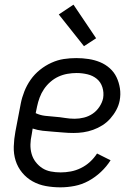

<svg xmlns="http://www.w3.org/2000/svg" viewBox="-20 -791 590 823"><path d="M239 12Q207 12 176.5 6.5Q146 1 120 -13.5Q94 -28 75 -51Q56 -74 47 -102.5Q38 -131 39 -163Q40 -195 46 -227L69 -347Q74 -373 84.5 -399.5Q95 -426 111.5 -449.5Q128 -473 151 -491.5Q174 -510 200.5 -522Q227 -534 253.5 -538Q280 -542 307 -542Q334 -542 360 -538Q386 -534 409 -524.5Q432 -515 450.5 -498.5Q469 -482 479.5 -460Q490 -438 494 -412.5Q498 -387 493 -360Q489 -339 478.5 -319.5Q468 -300 453 -283Q438 -266 419 -254Q400 -242 379 -234.5Q358 -227 337 -224Q316 -221 296 -221Q273 -221 251.5 -223Q230 -225 207.5 -226.5Q185 -228 163 -230.5Q141 -233 120 -240L116 -215Q111 -193 110.5 -172Q110 -151 115.5 -131.5Q121 -112 133 -96.5Q145 -81 161 -70.5Q177 -60 197.5 -56Q218 -52 240 -52Q261 -52 283 -56Q305 -60 326.5 -70.5Q348 -81 365.5 -97Q383 -113 396 -133L454 -104Q437 -77 412.5 -54Q388 -31 359.5 -15.5Q331 0 300 6Q269 12 239 12ZM300 -282Q320 -282 340 -287Q360 -292 377 -303.5Q394 -315 406 -333Q418 -351 422 -370Q426 -394 419 -416.5Q412 -439 395 -453Q378 -467 355 -472.5Q332 -478 308 -478Q289 -478 269 -474.5Q249 -471 230.5 -462.5Q212 -454 196 -440Q180 -426 168.5 -409Q157 -392 150 -373Q143 -354 139 -335L133 -306Q152 -297 173.5 -294.5Q195 -292 216 -290.5Q237 -289 258 -285.5Q279 -282 300 -282ZM340 -593 232 -729 295 -771 392 -627Z"/></svg>

Font: Lode Term
Style: Italic
Weight: 400
Italic angle: -11°
Monospace: yes
Designer: Belleve Invis
Foundry: Belleve Invis
Version: Version 29.2.0